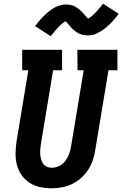

<svg xmlns="http://www.w3.org/2000/svg" viewBox="-20 -1002 657 1030"><path d="M257 8Q225 8 194.5 1.5Q164 -5 138.5 -21.5Q113 -38 95.5 -63Q78 -88 70.5 -118Q63 -148 63.5 -180.5Q64 -213 69 -245L132 -625H99V-735H313V-625H265L199 -227Q197 -213 196 -199.5Q195 -186 196 -172.5Q197 -159 201 -146Q205 -133 212 -123Q219 -113 231.5 -107.5Q244 -102 258 -102Q278 -102 297.5 -111.5Q317 -121 330 -138Q343 -155 350.5 -175Q358 -195 361 -215L429 -625H396L395 -735H610V-625H562L491 -197Q487 -170 478 -143Q469 -116 453 -91.5Q437 -67 414.5 -47Q392 -27 366 -14.5Q340 -2 312 3Q284 8 257 8ZM252 -808 168 -862Q178 -875 187.5 -886.5Q197 -898 206 -907.5Q215 -917 224 -925Q233 -933 241.5 -940Q250 -947 261.5 -954.5Q273 -962 284.5 -967Q296 -972 308.5 -975Q321 -978 333 -978Q338 -978 343 -977.5Q348 -977 353 -976.5Q358 -976 362.5 -974.5Q367 -973 372 -971.5Q377 -970 381 -968Q385 -966 388.5 -963.5Q392 -961 396 -958.5Q400 -956 404 -952.5Q408 -949 411.5 -946Q415 -943 418.5 -939.5Q422 -936 424.5 -933Q427 -930 429.5 -927Q432 -924 436.5 -919.5Q441 -915 443.5 -911.5Q446 -908 449.5 -905Q453 -902 453 -901Q453 -900 452.5 -900Q452 -900 451 -900H450Q450 -901 454 -903Q458 -905 461 -907Q464 -909 468 -912Q472 -915 473.5 -916.5Q475 -918 477 -919.5Q479 -921 480.5 -923Q482 -925 484.5 -927Q487 -929 489.5 -931.5Q492 -934 494.5 -936.5Q497 -939 499.5 -942Q502 -945 504 -947.5Q506 -950 509 -953.5Q512 -957 515 -960Q518 -963 521 -967Q524 -971 526.5 -974.5Q529 -978 533 -982L617 -928Q607 -915 597.5 -903.5Q588 -892 579 -882.5Q570 -873 561 -865Q552 -857 543.5 -850Q535 -843 523 -835.5Q511 -828 499.5 -822.5Q488 -817 476 -814.5Q464 -812 452 -812Q447 -812 442 -812.5Q437 -813 432 -813.5Q427 -814 422 -815.5Q417 -817 412.5 -818.5Q408 -820 404 -822Q400 -824 396 -826.5Q392 -829 388 -831.5Q384 -834 380 -837.5Q376 -841 372.5 -844Q369 -847 365.5 -850.5Q362 -854 359.5 -857Q357 -860 354.5 -863Q352 -866 348 -870.5Q344 -875 341 -878.5Q338 -882 334.5 -885Q331 -888 331 -889Q331 -890 331.5 -890Q332 -890 333 -890H334Q334 -889 330.5 -887Q327 -885 324 -883Q321 -881 317 -878Q313 -875 311 -873.5Q309 -872 307.5 -870.5Q306 -869 304 -867Q302 -865 300 -863Q298 -861 295.5 -858.5Q293 -856 290.5 -853.5Q288 -851 285.5 -848Q283 -845 280.5 -842.5Q278 -840 275.5 -836.5Q273 -833 270 -829.5Q267 -826 264 -822.5Q261 -819 258.5 -815.5Q256 -812 252 -808Z"/></svg>

Font: Iosevka HT Extrabold Extended
Style: Italic
Weight: 800
Width: 7
Italic angle: -9°
Monospace: yes
Designer: Belleve Invis
Foundry: Belleve Invis
Version: Version 32.3.0; ttfautohint (v1.8.4)